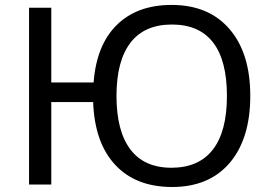

<svg xmlns="http://www.w3.org/2000/svg" viewBox="-20 -745 1092 775"><path d="M990.2 -357.9Q990.2 -185.1 907.2 -87.6Q824.2 9.8 674.8 9.8Q528.3 9.8 445.1 -79.6Q361.8 -168.9 356 -333H187V0H97.2V-713.9H187V-412.1H357.9Q369.1 -563 451.2 -644Q533.2 -725.1 672.9 -725.1Q822.3 -725.1 906.2 -627.9Q990.2 -530.8 990.2 -357.9ZM450.2 -357.9Q450.2 -216.3 506.1 -142.1Q562 -67.9 671.9 -67.9Q782.2 -67.9 839.1 -141.1Q896 -214.4 896 -357.9Q896 -501 840.1 -573.5Q784.2 -646 673.8 -646Q563 -646 506.6 -572.5Q450.2 -499 450.2 -357.9Z"/></svg>

Font: NotoPenekeko
Style: Regular
Weight: 400
Designer: Monotype Design team
Foundry: Monotype Imaging Inc.
Version: Version 1.04